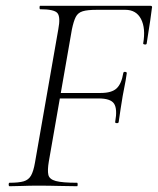

<svg xmlns="http://www.w3.org/2000/svg" viewBox="-20 -645 547 665"><path d="M13 0Q10 0 10 -6Q10 -12 13 -12Q45 -12 62 -17Q79 -22 87.5 -37Q96 -52 101 -81L182 -544Q190 -586 179 -599.5Q168 -613 119 -613Q117 -613 117 -619Q117 -625 119 -625H501Q509 -625 506 -616Q504 -598 500.5 -575Q497 -552 493.5 -530Q490 -508 488 -494Q487 -490 481 -491Q475 -492 476 -495Q485 -547 468.5 -579Q452 -611 414 -611H315Q283 -611 266.5 -606Q250 -601 242.5 -586.5Q235 -572 229 -543L149 -85Q144 -55 147.5 -39.5Q151 -24 173.5 -18Q196 -12 247 -12Q249 -12 249 -6Q249 0 247 0Q220 0 185.5 -1Q151 -2 110 -2Q83 -2 58 -1Q33 0 13 0ZM391 -222Q390 -218 384 -218.5Q378 -219 379 -223Q387 -268 375 -286Q363 -304 322 -304H157L160 -323H329Q367 -323 384 -339Q401 -355 407 -392Q408 -397 414 -396Q420 -395 419 -391Q415 -363 411.5 -347Q408 -331 405 -313Q401 -291 398 -269.5Q395 -248 391 -222Z"/></svg>

Font: Cormorant Infant Light
Style: Italic
Weight: 300
Italic angle: -10°
Designer: Christian Thalmann (Catharsis Fonts)
Foundry: Catharsis Fonts
Version: Version 4.001